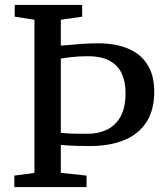

<svg xmlns="http://www.w3.org/2000/svg" viewBox="-20 -763 676 783"><path d="M120.5 -58V-682.5L40 -695V-743H315V-695L228 -682.5V-577Q246.5 -578 264.2 -579.8Q282 -581.5 300.8 -583Q319.5 -584.5 339 -585.5Q358.5 -586.5 379 -586.5Q451 -586.5 502.5 -564.8Q554 -543 581.5 -499.2Q609 -455.5 609 -389.5Q609 -314 577 -264.8Q545 -215.5 486.2 -191.5Q427.5 -167.5 348 -167.5Q321.5 -167.5 299.8 -168Q278 -168.5 260.2 -169.5Q242.5 -170.5 228 -172V-58L333 -47V0H38.5V-47ZM338 -217.5Q382 -217.5 416.8 -234.5Q451.5 -251.5 471.8 -288.2Q492 -325 492 -384.5Q492 -430.5 475.8 -464.5Q459.5 -498.5 424 -516.8Q388.5 -535 331 -533.5Q302 -533.5 274.8 -530.5Q247.5 -527.5 228 -524V-221.5Q256.5 -218 285 -217.8Q313.5 -217.5 338 -217.5Z"/></svg>

Font: Merriweather 24pt
Style: Regular
Weight: 400
Designer: Eben Sorkin
Foundry: Eben Sorkin
Version: Version 2.100